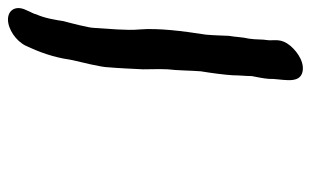

<svg xmlns="http://www.w3.org/2000/svg" viewBox="-169 -534 780 482"><g transform="rotate(-90 221.0 -293.0)"><path d="M347 -618 343 -609C324 -568 316 -534 311 -501C306 -479 293 -428 293 -410C291 -389 289 -345 288 -324C288 -301 289 -285 288 -262C285 -238 285 -204 283 -179C279 -155 274 -118 273 -98C273 -82 271 -66 271 -51C268 -36 265 -21 264 -8C265 21 250 64 277 75C301 84 330 66 347 46C366 23 360 8 361 -9C364 -28 362 -39 365 -58C369 -75 369 -92 372 -108C373 -127 373 -143 375 -166C384 -224 392 -285 388 -334C385 -363 390 -414 392 -447C392 -460 405 -509 409 -524C412 -543 416 -570 426 -592C427 -598 431 -604 433 -609L437 -618C449 -643 437 -663 413 -663C389 -663 359 -643 347 -618Z"/></g></svg>

Font: Electronic
Style: BlkUltIt
Weight: 900
Version: Version 1.011